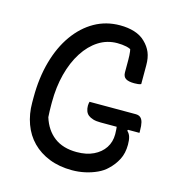

<svg xmlns="http://www.w3.org/2000/svg" viewBox="-109 -816 868 932"><g transform="rotate(15 325.0 -350.0)"><path d="M333 -323H565Q580 -323 589 -315.5Q598 -308 602 -292.5Q606 -277 606 -250V-240H410Q388 -240 373 -244.5Q358 -249 348.5 -256.5Q339 -264 334.5 -276Q330 -288 330 -303Q330 -309 331 -314.5Q332 -320 333 -323ZM381 -720Q401 -720 419 -717.5Q437 -715 453 -710Q469 -705 483 -697Q497 -689 508 -678Q531 -656 542 -629.5Q553 -603 553 -566Q553 -550 553 -534Q553 -518 553 -502Q553 -486 553 -471Q547 -468 538 -467Q529 -466 519 -466Q490 -466 476 -475Q462 -484 462 -506Q462 -544 462 -568Q462 -592 459.5 -610.5Q457 -629 449 -649L475 -610Q457 -624 436 -628.5Q415 -633 390 -633Q339 -633 296.5 -606Q254 -579 222.5 -530Q191 -481 174 -415.5Q157 -350 157 -274V-261Q157 -245 157.5 -229.5Q158 -214 159 -199Q178 -138 222 -104.5Q266 -71 335 -71Q384 -71 419.5 -88Q455 -105 474.5 -134.5Q494 -164 494 -203Q494 -216 493 -226.5Q492 -237 491 -246.5Q490 -256 487 -265H561L546 -235Q558 -224 562.5 -208.5Q567 -193 567 -170Q567 -127 550.5 -95Q534 -63 507 -38Q489 -20 461 -7Q433 6 401 13Q369 20 336 20Q272 20 221.5 0Q171 -20 136 -55.5Q101 -91 83 -140.5Q65 -190 65 -247V-274Q65 -372 88 -454Q111 -536 153.5 -595.5Q196 -655 253.5 -687.5Q311 -720 381 -720Z"/></g></svg>

Font: Recursive Casual
Style: Regular
Weight: 400
Version: Version 1.047